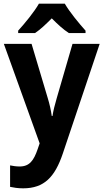

<svg xmlns="http://www.w3.org/2000/svg" viewBox="-20 -786 564 1046"><path d="M333 -766H192C168 -723 114 -657 79 -619V-606H171C201 -626 229 -653 262 -686C295 -653 324 -626 355 -606H446V-619C410 -659 359 -721 333 -766ZM1 -547 196 -5 185 27C164 88 141 121 87 121C68 121 49 118 35 115V232C54 236 77 240 106 240C221 240 279 178 322 51L523 -547H375L289 -251C279 -217 270 -182 266 -154H262C258 -184 250 -220 240 -252L152 -547Z"/></svg>

Font: Noto Sans Georgian SemiCondensed Bold
Style: Regular
Weight: 700
Width: 4
Designer: Monotype Design Team, Akaki Razmadze
Foundry: Google LLC
Version: Version 2.005